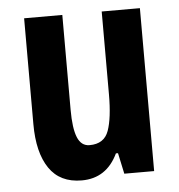

<svg xmlns="http://www.w3.org/2000/svg" viewBox="-45 -589 598 641"><g transform="rotate(-5 254.0 -268.0)"><path d="M447 -546V0H347L332 -70H325Q287 10 204 10Q131 10 95 -43Q59 -96 59 -191V-546H187V-228Q187 -166 199.5 -135.5Q212 -105 240 -105Q289 -105 304 -147Q319 -189 319 -268V-546Z"/></g></svg>

Font: Noto Sans Gujarati ExtraCondensed
Style: Bold
Weight: 700
Width: 2
Designer: Jelle Bosma - Monotype Design Team, Universal Thirst
Foundry: Monotype Imaging Inc.
Version: Version 2.106; ttfautohint (v1.8.4.7-5d5b)